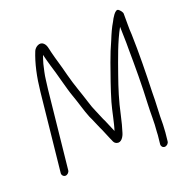

<svg xmlns="http://www.w3.org/2000/svg" viewBox="-127 -762 898 934"><g transform="rotate(-20 322.0 -294.5)"><path d="M88.5 5 130.9 -400C132.6 -416 134.5 -431.3 136.7 -446C139.5 -472.4 146.5 -499.3 151.8 -523C154.9 -536.2 160.9 -550.9 165.2 -565C170.2 -543.4 175.5 -526.5 182.5 -501C195.9 -461.6 217.6 -369.3 232.5 -329C247.2 -289.1 260 -239.7 274.5 -205C285.3 -183.6 293.6 -160.3 303.6 -139C314.2 -118.3 323.2 -92 332.5 -72C339.5 -59.6 339.8 -44.9 356.1 -39.5C378.3 -32.1 393.9 -58.1 399.2 -78C409.1 -109.2 411 -119.2 420.9 -161C435.2 -228.3 454.2 -288.1 475.5 -348C501.4 -421.2 528.8 -501.6 564.2 -565C564.5 -523 566.9 -495.5 566.2 -450C567.3 -359.3 567.2 -258.3 562.3 -165C559.9 -118.6 562.4 -70.6 557.6 -25C557.6 -18.3 557.3 -12.3 556.7 -7L552 38C550.9 48.6 558.3 58 568.9 58C579.5 58 589.9 48.6 591 38L595.7 -7C596.3 -12.3 596.7 -19 596.8 -27C597.6 -34.3 597.9 -40.8 597.9 -46.5C597.2 -102.7 602.8 -156.3 602.4 -214C605.7 -312.2 607.5 -416.9 604.6 -511C601.6 -545.4 603.8 -583.6 602.8 -618C603.7 -626.9 591 -641.3 584.2 -645.5C569.5 -654.5 547 -613.9 541 -601C525.4 -575.3 513.7 -548.7 501.3 -518C486.6 -485.6 474.1 -455.5 460.8 -418C439.3 -357.3 418.5 -300.1 399.7 -236C388.6 -198 376.8 -130.6 365.3 -98C362 -109.1 357.1 -116.2 352.5 -129L339.7 -159C335.2 -167.7 331.2 -176.7 327.5 -186C319.5 -205 319.5 -205 311.5 -224C305.5 -236.7 299.3 -253.7 292.8 -275C276 -329.9 258.7 -371.6 242.5 -434C228.3 -491.5 218.3 -518.2 207.1 -564C201.7 -586.1 201 -602.1 187.4 -614.5C170.2 -630.2 144.5 -614.3 136.5 -596C113.8 -540.1 99.7 -474.2 91.9 -400L49.5 5C48.4 15.3 56.7 25 66.9 25C77 25 87.4 15.3 88.5 5Z"/></g></svg>

Font: Just Breathe
Style: Obl2
Weight: 400
Foundry: Cannot Into Space Fonts
Version: Version 0.72